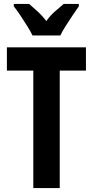

<svg xmlns="http://www.w3.org/2000/svg" viewBox="-20 -1020 471 974"><path d="M283 -66H149V-662H15V-780H416V-662H283ZM145 -840Q136 -859 119 -886.5Q102 -914 83.5 -941.5Q65 -969 50 -988V-1000H128Q144 -986 169 -963.5Q194 -941 215 -913Q236 -943 260 -963Q284 -983 303 -1000H380V-988Q366 -968 348 -941.5Q330 -915 313 -888Q296 -861 286 -840Z"/></svg>

Font: Noto Sans Malayalam UI ExtraCondensed
Style: Bold
Weight: 700
Width: 2
Designer: Jelle Bosma - Monotype Design Team
Foundry: Monotype Imaging Inc.
Version: Version 2.104; ttfautohint (v1.8.4.7-5d5b)